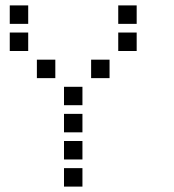

<svg xmlns="http://www.w3.org/2000/svg" viewBox="-20 -704 640 708"><path d="M17 -684Q16 -684 16 -684Q16 -684 16 -683V-617Q16 -616 16 -616Q16 -616 17 -616H83Q84 -616 84 -616Q84 -616 84 -617V-683Q84 -684 84 -684Q84 -684 83 -684ZM417 -684Q416 -684 416 -684Q416 -684 416 -683V-617Q416 -616 416 -616Q416 -616 417 -616H483Q484 -616 484 -616Q484 -616 484 -617V-683Q484 -684 484 -684Q484 -684 483 -684ZM17 -584Q16 -584 16 -584Q16 -584 16 -583V-517Q16 -516 16 -516Q16 -516 17 -516H83Q84 -516 84 -516Q84 -516 84 -517V-583Q84 -584 84 -584Q84 -584 83 -584ZM417 -584Q416 -584 416 -584Q416 -584 416 -583V-517Q416 -516 416 -516Q416 -516 417 -516H483Q484 -516 484 -516Q484 -516 484 -517V-583Q484 -584 484 -584Q484 -584 483 -584ZM117 -484Q116 -484 116 -484Q116 -484 116 -483V-417Q116 -416 116 -416Q116 -416 117 -416H183Q184 -416 184 -416Q184 -416 184 -417V-483Q184 -484 184 -484Q184 -484 183 -484ZM317 -484Q316 -484 316 -484Q316 -484 316 -483V-417Q316 -416 316 -416Q316 -416 317 -416H383Q384 -416 384 -416Q384 -416 384 -417V-483Q384 -484 384 -484Q384 -484 383 -484ZM217 -384Q216 -384 216 -384Q216 -384 216 -383V-317Q216 -316 216 -316Q216 -316 217 -316H283Q284 -316 284 -316Q284 -316 284 -317V-383Q284 -384 284 -384Q284 -384 283 -384ZM217 -284Q216 -284 216 -284Q216 -284 216 -283V-217Q216 -216 216 -216Q216 -216 217 -216H283Q284 -216 284 -216Q284 -216 284 -217V-283Q284 -284 284 -284Q284 -284 283 -284ZM217 -184Q216 -184 216 -184Q216 -184 216 -183V-117Q216 -116 216 -116Q216 -116 217 -116H283Q284 -116 284 -116Q284 -116 284 -117V-183Q284 -184 284 -184Q284 -184 283 -184ZM217 -84Q216 -84 216 -84Q216 -84 216 -83V-17Q216 -16 216 -16Q216 -16 217 -16H283Q284 -16 284 -16Q284 -16 284 -17V-83Q284 -84 284 -84Q284 -84 283 -84Z"/></svg>

Font: Doto Black SemiBold
Style: Regular
Weight: 600
Monospace: yes
Version: Version 1.000